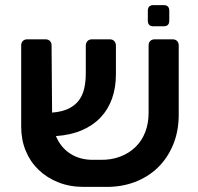

<svg xmlns="http://www.w3.org/2000/svg" viewBox="-20 -725 777 752"><path d="M581 -622Q559 -622 559 -644V-683Q559 -705 581 -705H621Q643 -705 643 -683V-644Q643 -622 621 -622ZM371 -99Q415 -98 450.5 -111.5Q486 -125 511 -149.5Q536 -174 549 -208Q562 -242 562 -283V-547Q562 -558 568.5 -564.5Q575 -571 586 -571H656Q667 -571 673.5 -564.5Q680 -558 680 -547V-276Q680 -211 658 -158Q636 -105 597.5 -68Q559 -31 506.5 -11.5Q454 8 392 7H308Q253 7 208 -11Q163 -29 130.5 -60.5Q98 -92 80.5 -135Q63 -178 63 -229V-547Q63 -558 69.5 -564.5Q76 -571 87 -571H158Q169 -571 175.5 -564.5Q182 -558 182 -547L184 -284Q223 -287 248.5 -299.5Q274 -312 289 -332Q304 -352 310 -379Q316 -406 316 -437V-546Q316 -557 322.5 -564Q329 -571 340 -571H410Q421 -571 427.5 -564Q434 -557 434 -546V-434Q434 -382 419 -339.5Q404 -297 374.5 -265.5Q345 -234 301 -215Q257 -196 199 -192Q218 -147 255.5 -123Q293 -99 343 -99Z"/></svg>

Font: Fz Rubik Med
Style: Regular
Weight: 500
Designer: Hubert and Fischer
Foundry: Hubert and Fischer
Version: Vit hóa bi FontZin.com